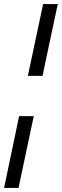

<svg xmlns="http://www.w3.org/2000/svg" viewBox="-64 -763 304 944"><path d="M73 -390 148 -743H220L145 -390ZM-44 161 30 -192H102L27 161Z"/></svg>

Font: Saira Ultra Condensed Medium
Style: Italic
Weight: 500
Width: 1
Italic angle: -12°
Designer: Hector Gatti with collaboration of the Omnibus-Type team
Foundry: Omnibus-Type
Version: Version 1.001; ttfautohint (v1.8)